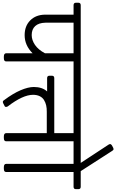

<svg xmlns="http://www.w3.org/2000/svg" viewBox="225 -1074 831 1372"><g transform="rotate(90 641.0 -388.5)"><path d="M499.4 -549.3Q517.2 -549.3 517.2 -532.3V-515.3Q517.2 -498.2 499.4 -498.2H394.4V-17Q394.4 -8.3 388.8 -4.2Q383.3 0 370.2 0H360.3Q336.1 0 336.1 -17V-205.3Q279.4 -148.6 206.9 -148.6Q141.1 -148.6 101.1 -188.7Q61 -228.7 60.2 -294.5V-498.2H-7.1Q-25 -498.2 -25 -515.3V-532.3Q-25 -549.3 -7.1 -549.3ZM336.1 -293.7V-498.2H117.7V-296.5Q118.9 -248.9 141.9 -223.9Q164.9 -199 206.1 -199Q241.8 -199 276.3 -222.4Q310.7 -245.7 336.1 -293.7Z M1070.6 -549.3Q1087.6 -549.3 1087.6 -532.3V-515.3Q1087.6 -498.2 1070.6 -498.2H965.1V-17Q965.1 -8.3 959.6 -4.2Q954 0 940.9 0H931Q906.9 0 906.9 -17V-306.8H754.3Q728.9 -307.2 708.3 -302.4Q687.7 -297.7 670 -286.8Q652.4 -275.9 642.7 -256Q633 -236.2 633 -208.5Q633 -135.6 716.6 -27Q719.8 -19 719.8 -16.3Q719.8 -7.5 710.3 -4L693.2 4.8Q688.5 7.1 683.3 7.1Q675.4 7.1 670.6 -2.4Q623.5 -65.4 600.3 -119.7Q577.1 -174 577.1 -214.4Q577.1 -273.5 608.8 -309.2H513.7Q496.6 -309.2 496.6 -326.2V-343.2Q496.6 -360.3 513.7 -360.3H906.9V-498.2H484.7Q466.9 -498.2 466.9 -515.3V-532.3Q466.9 -549.3 484.7 -549.3Z M1290.1 -549.3Q1307.2 -549.3 1307.2 -532.3V-515.3Q1307.2 -498.2 1290.1 -498.2H1184.7V-17Q1184.7 -8.3 1179.2 -4.2Q1173.6 0 1160.5 0H1150.6Q1126.4 0 1126.4 -17V-498.2H1055.9Q1038 -498.2 1038 -515.3V-532.3Q1038 -549.3 1055.9 -549.3H1119.7L988.5 -749.1Q984.9 -756.2 984.9 -759.8Q984.9 -765.8 994.1 -772.1L1010.3 -780.8Q1016.6 -784 1019.8 -784Q1027.7 -784 1032.9 -775.3L1178.4 -549.3Z"/></g></svg>

Font: Jaldi
Style: Regular
Weight: 400
Designer: Pablo Cosgaya and Nicolas Silva
Foundry: Omnibus-Type
Version: Version 1.001;PS 001.001;hotconv 1.0.70;makeotf.lib2.5.58329